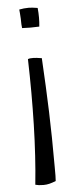

<svg xmlns="http://www.w3.org/2000/svg" viewBox="-54 -585 324 800"><g transform="rotate(-5 108.5 -184.5)"><path d="M98 -555Q106 -555 114 -554Q122 -553 135 -551Q137 -530 137 -510.5Q137 -491 135 -473Q114 -472 97.5 -472Q81 -472 63 -473Q62 -481 61.5 -489Q61 -497 61 -512Q60 -527 59.5 -535Q59 -543 58 -551Q68 -553 77.5 -554Q87 -555 98 -555ZM134 -341Q141 -220 144.5 -116Q148 -12 148 115Q148 139 148 152Q148 165 147 174Q132 180 120 183Q108 186 95 186Q84 186 76 185Q68 184 61 182Q73 66 76.5 -67.5Q80 -201 76 -342Q80 -344 85.5 -344.5Q91 -345 99 -345Q106 -345 113 -344Q120 -343 134 -341Z"/></g></svg>

Font: Atma
Style: Regular
Weight: 400
Designer: Gregori Vincens, Jeremie Hornus, Riccardo Olocco, Yoann Minet.
Foundry: black foundry
Version: Version 1.102;PS 1.100;hotconv 1.0.86;makeotf.lib2.5.63406